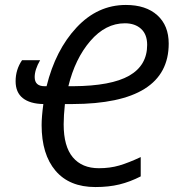

<svg xmlns="http://www.w3.org/2000/svg" viewBox="-20 -745 707 775"><path d="M148 -240Q148 -274 155 -325Q101 -326 72 -349Q43 -372 43 -417Q43 -464 69 -502H142Q120 -464 120 -434Q120 -397 160 -397H168Q204 -543 289 -634Q374 -725 488 -725Q569 -725 615 -683.5Q661 -642 661 -569Q661 -326 272 -325H242Q237 -278 237 -243Q237 -154 274 -110Q311 -66 379 -66Q424 -66 461.5 -77Q499 -88 548 -111V-33Q505 -11 462 -0.5Q419 10 365 10Q260 10 204 -56Q148 -122 148 -240ZM275 -397Q429 -398 501.5 -439.5Q574 -481 574 -564Q574 -606 549.5 -628.5Q525 -651 484 -651Q406 -651 344.5 -579.5Q283 -508 256 -397Z"/></svg>

Font: Noto Sans UI Narrow
Style: Italic
Weight: 400
Width: 4
Italic angle: -12°
Designer: Monotype Design Team
Foundry: Monotype Imaging Inc.
Version: Version 1.001